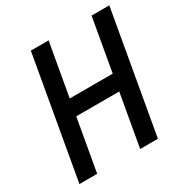

<svg xmlns="http://www.w3.org/2000/svg" viewBox="-161 -822 916 952"><g transform="rotate(-30 297.0 -346.5)"><path d="M370.6 0 492.7 -693.4H594.2L472.2 0ZM22.9 0 145 -693.4H246.6L124.5 0ZM96.2 -298.8 112.3 -391.6H522.9L506.8 -298.8Z"/></g></svg>

Font: Cascadia Code PL
Style: Italic
Weight: 400
Italic angle: -10°
Monospace: yes
Designer: Aaron Bell
Foundry: Saja Typeworks
Version: Version 2404.023